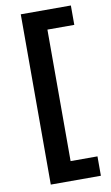

<svg xmlns="http://www.w3.org/2000/svg" viewBox="-97 -768 569 985"><g transform="rotate(-10 187.0 -275.5)"><path d="M346 -618H206V67H346V168H85V-719H346Z"/></g></svg>

Font: Kantumruy Pro SemiBold
Style: Regular
Weight: 600
Version: Version 1.002